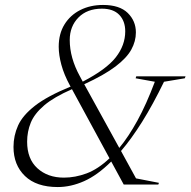

<svg xmlns="http://www.w3.org/2000/svg" viewBox="-20 -745 769 775"><path d="M479.5 0 429 -93Q373 -37.5 319.5 -13.8Q266 10 213 10Q127 10 80.8 -34.5Q34.5 -79 34.5 -152Q34.5 -197.5 53 -238.5Q71.5 -279.5 121.2 -318.2Q171 -357 265 -395.5L262.5 -399.5Q238.5 -443.5 227.8 -483.2Q217 -523 217 -556.5Q217 -608.5 240.2 -646.2Q263.5 -684 304 -704.5Q344.5 -725 396 -725Q462.5 -725 495.5 -692.8Q528.5 -660.5 528.5 -614Q528.5 -578.5 510 -544.8Q491.5 -511 446 -476.5Q400.5 -442 320 -405L461.5 -148Q498.5 -192.5 534.8 -258.5Q571 -324.5 605 -415L527.5 -429L530 -437H729L726 -429L642 -415Q597 -322.5 553.8 -253.5Q510.5 -184.5 468.5 -135.5L529 -25L621.5 -7L619 0ZM302.5 -437 314 -415.5Q409.5 -465 447.5 -513.8Q485.5 -562.5 485.5 -618.5Q485.5 -660 461.5 -685Q437.5 -710 391.5 -710Q331.5 -710 296.5 -674.2Q261.5 -638.5 261.5 -583.5Q261.5 -511.5 302.5 -437ZM89.5 -173Q89.5 -103.5 131 -65.8Q172.5 -28 238 -28Q283.5 -28 329.8 -45.2Q376 -62.5 422 -106L270.5 -385Q197.5 -353 158.2 -319.5Q119 -286 104.2 -249.8Q89.5 -213.5 89.5 -173Z"/></svg>

Font: Newsreader 72pt Light
Style: Italic
Weight: 300
Italic angle: -17°
Designer: Hugues Gentile
Foundry: Production Type
Version: Version 1.003; ttfautohint (v1.8.3)